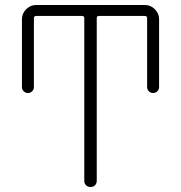

<svg xmlns="http://www.w3.org/2000/svg" viewBox="-20 -750 726 770"><path d="M68 -401V-673Q68 -696 85 -713Q102 -730 125 -730H561Q584 -730 601 -713Q618 -696 618 -673V-401Q618 -391 611 -384Q604 -377 594 -377Q584 -377 577 -384Q570 -391 570 -401V-677Q570 -686 561 -686H377Q368 -686 368 -677V-25Q368 -14 361 -7Q354 0 343 0Q332 0 325 -7Q318 -14 318 -25V-677Q318 -686 309 -686H125Q116 -686 116 -677V-401Q116 -391 109 -384Q102 -377 92 -377Q82 -377 75 -384Q68 -391 68 -401Z"/></svg>

Font: Rounded Mplus 1c Light
Style: Regular
Weight: 300
Version: Version 1.059.20150529